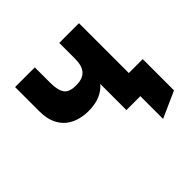

<svg xmlns="http://www.w3.org/2000/svg" viewBox="-168 -686 1033 1033"><g transform="rotate(-45 348.5 -169.0)"><path d="M411 0V-199Q388 -171.5 352 -155.8Q316 -140 261 -140Q229.5 -140 196.8 -148.8Q164 -157.5 136.5 -178.5Q109 -199.5 92 -236Q75 -272.5 75 -328V-511H225V-393Q225 -337.5 243.2 -311.2Q261.5 -285 314 -285Q363 -285 387 -310.2Q411 -335.5 411 -391V-511H561V-132H667V106L517 173V0Z"/></g></svg>

Font: Overpass Black
Style: Regular
Weight: 900
Designer: Delve Withrington, Dave Bailey, Thomas Jockin
Foundry: Delve Fonts LLC
Version: Version 4.000; ttfautohint (v1.8.3)